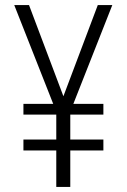

<svg xmlns="http://www.w3.org/2000/svg" viewBox="-20 -785 499 754"><path d="M229 -407 364 -765H421L268 -377H386V-335H256V-237H386V-194H256V-51H201V-194H72V-237H201V-335H72V-377H189L36 -765H94Z"/></svg>

Font: Noto Sans Tamil UI Condensed Light
Style: Regular
Weight: 300
Width: 3
Designer: Jelle Bosma - Monotype Design Team
Foundry: Monotype Imaging Inc.
Version: Version 2.004; ttfautohint (v1.8.4.7-5d5b)